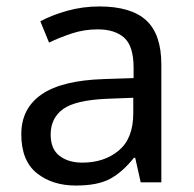

<svg xmlns="http://www.w3.org/2000/svg" viewBox="-20 -565 601 595"><path d="M288 -545Q386 -545 433 -502Q480 -459 480 -365V0H416L399 -76H395Q360 -32 321.5 -11Q283 10 215 10Q142 10 94 -28.5Q46 -67 46 -149Q46 -229 109 -272.5Q172 -316 303 -320L394 -323V-355Q394 -422 365 -448Q336 -474 283 -474Q241 -474 203 -461.5Q165 -449 132 -433L105 -499Q140 -518 188 -531.5Q236 -545 288 -545ZM314 -259Q214 -255 175.5 -227Q137 -199 137 -148Q137 -103 164.5 -82Q192 -61 235 -61Q303 -61 348 -98.5Q393 -136 393 -214V-262Z"/></svg>

Font: Noto Sans Nushu
Style: Regular
Weight: 400
Designer: Lisa Huang
Foundry: Lisa Huang
Version: Version 1.003; ttfautohint (v1.8.4.7-5d5b)